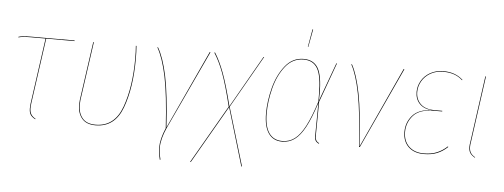

<svg xmlns="http://www.w3.org/2000/svg" viewBox="-55 -874 3207 1221"><g transform="rotate(5 1548.0 -263.5)"><path d="M153 -92Q151 -70 151 -63Q151 -40 160 -25Q169 -10 189 1L187 4Q165 -8 156 -22.5Q147 -37 147 -62Q147 -70 149 -92L208 -513H114Q59 -513 35 -505V-509Q58 -517 115 -517H393V-513H212Z M791 -435Q791 -250 743 -120.5Q695 9 572 9Q513 9 485 -25Q457 -59 457 -112Q457 -123 459 -143L512 -517H516L463 -143Q461 -123 461 -112Q461 -61 487.5 -28Q514 5 572 5Q693 5 740 -125Q787 -255 787 -435Q787 -480 784 -517H788Q791 -480 791 -435Z M1023 -17 1256 -519 1260 -517 1025 -14Q992 59 992 115Q992 148 1003 190L999 192Q988 148 988 114Q988 60 1019 -12Q1006 -227 981.5 -342Q957 -457 921 -519L925 -520Q961 -459 985.5 -344.5Q1010 -230 1023 -17Z M1412 -183 1523 188 1519 189 1409 -180 1196 189 1192 188 1406 -183Q1372 -322 1344.5 -395Q1317 -468 1285 -517L1289 -519Q1321 -469 1348.5 -395.5Q1376 -322 1410 -186L1599 -517H1603Z M1975 -315Q1975 -286 1974 -271L2064 -517H2068L1976 -264L1974 -61Q1973 -31 1979 -19.5Q1985 -8 1999 -2L1998 2Q1982 -5 1975.5 -16Q1969 -27 1970 -60L1972 -256Q1940 -157 1909 -99.5Q1878 -42 1843 -16.5Q1808 9 1763 9Q1706 9 1676 -34.5Q1646 -78 1646 -162Q1646 -240 1668 -324.5Q1690 -409 1737 -468Q1784 -527 1855 -527Q1918 -527 1946.5 -479.5Q1975 -432 1975 -315ZM1650 -162Q1650 -79 1679 -37Q1708 5 1764 5Q1808 5 1842.5 -20.5Q1877 -46 1908 -105Q1939 -164 1971 -264V-310Q1971 -428 1943.5 -475.5Q1916 -523 1855 -523Q1785 -523 1739 -465Q1693 -407 1671.5 -323Q1650 -239 1650 -162ZM1898 -719 1877 -606H1874L1894 -719Z M2257 -4 2494 -519 2498 -517 2259 0H2254Q2240 -219 2216.5 -338.5Q2193 -458 2159 -519L2163 -520Q2197 -459 2220.5 -339.5Q2244 -220 2257 -4Z M2533 -121Q2533 -181 2571.5 -225.5Q2610 -270 2694 -273Q2643 -277 2615.5 -306Q2588 -335 2588 -381Q2588 -418 2607 -451.5Q2626 -485 2662.5 -506Q2699 -527 2748 -527Q2824 -527 2872 -482L2869 -480Q2824 -523 2747 -523Q2699 -523 2664 -502.5Q2629 -482 2610.5 -449.5Q2592 -417 2592 -381Q2592 -334 2622.5 -304.5Q2653 -275 2713 -275H2761V-271H2710Q2617 -271 2577 -226Q2537 -181 2537 -121Q2537 -63 2572 -29Q2607 5 2667 5Q2716 5 2751.5 -10Q2787 -25 2817 -53L2819 -49Q2788 -20 2752.5 -5.5Q2717 9 2667 9Q2605 9 2569 -26Q2533 -61 2533 -121Z M2960 -92Q2957 -76 2957 -62Q2957 -40 2966 -25Q2975 -10 2995 1L2994 4Q2972 -8 2962.5 -23Q2953 -38 2953 -62Q2953 -76 2956 -92L3015 -517H3019Z"/></g></svg>

Font: Fira Sans Condensed Four
Style: Italic
Weight: 100
Width: 3
Italic angle: -8°
Designer: bBox Type GmbH & Carrois Corporate GbR & Edenspiekermann AG
Foundry: bBox Type GmbH & Carrois Corporate GbR & Edenspiekermann AG
Version: Version 4.301